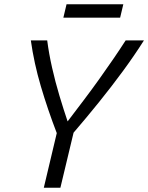

<svg xmlns="http://www.w3.org/2000/svg" viewBox="-20 -883 697 903"><path d="M186 0 247 -257Q204 -369 172 -477.5Q140 -586 125 -693H202Q210 -631 225 -564.5Q240 -498 259.5 -433Q279 -368 298 -312Q336 -362 373.5 -411.5Q411 -461 446 -510Q481 -559 512.5 -605Q544 -651 571 -693H657Q612 -622 558 -548.5Q504 -475 445.5 -402.5Q387 -330 326 -259L264 0ZM278 -800 293 -863H560L545 -800Z"/></svg>

Font: Ubuntu Sans Mono
Style: Italic
Weight: 400
Italic angle: -13.5°
Monospace: yes
Designer: Dalton Maag Ltd
Foundry: Dalton Maag Ltd
Version: Version 1.006